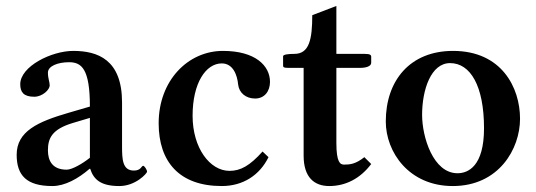

<svg xmlns="http://www.w3.org/2000/svg" viewBox="-20 -615 1801 645"><path d="M281 -48H283C295 -10 321 10 381 10C436 10 474 -33 474 -38C474 -45 465 -58 461 -58C455 -58 454 -42 430 -42C391 -42 390 -80 390 -126V-271C390 -415 308 -444 226 -444C153 -444 48 -392 48 -332C48 -306 59 -290 95 -290C123 -290 147 -314 147 -328C147 -340 141 -351 141 -371C141 -393 174 -406 212 -406C254 -406 282 -384 282 -257L210 -236C107 -206 36 -174 36 -95C36 -26 69 10 156 10C198 10 243 -15 281 -48ZM282 -85C257 -65 222 -45 204 -45C156 -45 141 -75 141 -110C141 -151 155 -181 225 -202L282 -219Z M882 -87 862 -106C819 -58 788 -41 751 -41C685 -41 627 -118 627 -226C627 -337 672 -402 725 -402C763 -402 777 -363 780 -331C783 -304 805 -284 837 -284C869 -284 887 -309 887 -340C887 -394 838 -444 729 -444C611 -444 513 -344 513 -201C513 -71 583 10 725 10C796 10 852 -26 882 -87Z M1110 -387H1190C1209 -387 1227 -392 1227 -404V-424C1227 -430 1224 -434 1205 -434H1110V-595L1029 -564C1029 -483 1019 -434 969 -434C949 -434 931 -432 931 -426V-395C931 -389 933 -387 949 -387H1000V-92C1000 -19 1036 10 1086 10C1141 10 1190 -15 1227 -64L1204 -87C1175 -64 1156 -62 1136 -62C1123 -62 1110 -69 1110 -135Z M1276 -207C1276 -104 1354 10 1501 10C1656 10 1727 -115 1727 -216C1727 -321 1665 -444 1502 -444C1357 -444 1276 -344 1276 -207ZM1492 -403C1560 -403 1606 -327 1606 -184C1606 -57 1553 -33 1517 -33C1435 -33 1398 -155 1398 -229C1398 -314 1428 -403 1492 -403Z"/></svg>

Font: Libertinus Serif Semibold
Style: Regular
Weight: 600
Designer: Philipp H. Poll, Khaled Hosny
Foundry: Caleb Maclennan
Version: Version 7.050;RELEASE